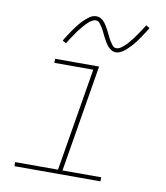

<svg xmlns="http://www.w3.org/2000/svg" viewBox="-83 -816 767 885"><g transform="rotate(10 300.0 -373.0)"><path d="M447 0H45L44 -19H245L325 -501H143V-520H349L266 -19H447ZM413 -598Q401 -598 391 -604.5Q381 -611 374 -619.5Q367 -628 361.5 -637.5Q356 -647 350.5 -657.5Q345 -668 340 -679Q335 -690 329 -699.5Q323 -709 316 -718Q309 -727 297 -727Q292 -727 289.5 -726Q287 -725 282.5 -723Q278 -721 273 -717.5Q268 -714 262 -708.5Q256 -703 253 -699.5Q250 -696 247 -693Q244 -690 241.5 -686.5Q239 -683 236 -679.5Q233 -676 229.5 -672Q226 -668 223 -664Q220 -660 216.5 -655Q213 -650 210 -645Q207 -640 203 -635Q199 -630 195.5 -624Q192 -618 188 -612Q184 -606 180 -599L163 -609Q170 -621 176.5 -631Q183 -641 189 -650Q195 -659 201 -667.5Q207 -676 212.5 -683Q218 -690 223.5 -696.5Q229 -703 234 -708.5Q239 -714 248 -722Q257 -730 265 -735.5Q273 -741 280.5 -743.5Q288 -746 297 -746Q309 -746 319 -740Q329 -734 336 -725Q343 -716 348.5 -706.5Q354 -697 359.5 -686.5Q365 -676 370 -665Q375 -654 381 -644.5Q387 -635 394 -626Q401 -617 413 -617Q418 -617 420.5 -618Q423 -619 427.5 -621Q432 -623 437 -627Q442 -631 448 -636Q454 -641 457 -644.5Q460 -648 463 -651Q466 -654 468.5 -657.5Q471 -661 474 -664.5Q477 -668 480.5 -672Q484 -676 487 -680.5Q490 -685 493.5 -689.5Q497 -694 500 -699Q503 -704 507 -709.5Q511 -715 514.5 -720.5Q518 -726 522 -732Q526 -738 530 -745L547 -735Q541 -724 534 -713.5Q527 -703 521 -694Q515 -685 509 -676.5Q503 -668 497.5 -661Q492 -654 486.5 -647.5Q481 -641 476 -636Q471 -631 462 -622.5Q453 -614 445 -609Q437 -604 429.5 -601Q422 -598 413 -598Z"/></g></svg>

Font: Iosevka Thin Extended Oblique
Style: Regular
Weight: 100
Width: 7
Italic angle: -9°
Monospace: yes
Designer: Belleve Invis
Foundry: Belleve Invis
Version: Version 32.5.0; ttfautohint (v1.8.4)